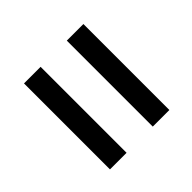

<svg xmlns="http://www.w3.org/2000/svg" viewBox="-47 -657 643 643"><g transform="rotate(45 274.5 -335.5)"><path d="M481.4 -476.1V-397.5H74.2V-476.1ZM481.4 -273.4V-194.8H74.2V-273.4Z"/></g></svg>

Font: Roboto21382017
Style: Regular
Weight: 400
Designer: Christian Robertson
Foundry: Google
Version: Version 2.138; 2017